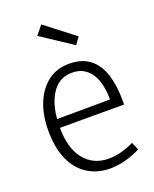

<svg xmlns="http://www.w3.org/2000/svg" viewBox="-152 -906 805 1001"><g transform="rotate(-20 250.0 -405.5)"><path d="M336 -656 162 -771 202 -820 364 -695ZM285 9Q214 9 160 -25Q106 -59 76.5 -125Q47 -191 47 -286Q47 -373 74 -438.5Q101 -504 150 -541Q199 -578 266 -578Q338 -578 382 -543.5Q426 -509 445.5 -447Q465 -385 465 -305V-280H80L81 -328L405 -330Q405 -366 398.5 -401.5Q392 -437 376 -465.5Q360 -494 333 -511.5Q306 -529 265 -529Q191 -529 150 -462Q109 -395 109 -283Q109 -166 159.5 -104Q210 -42 294 -42Q329 -42 363.5 -51Q398 -60 435 -78L454 -35Q410 -13 367.5 -2Q325 9 285 9Z"/></g></svg>

Font: Yaldevi ExtraLight Light
Style: Regular
Weight: 300
Version: Version 1.100